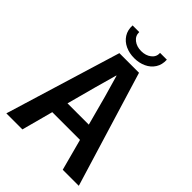

<svg xmlns="http://www.w3.org/2000/svg" viewBox="-254 -1020 1141 1141"><g transform="rotate(45 316.5 -450.0)"><path d="M235 -728H400L622 0H487L434 -198H201L148 0H13ZM278 -485 228 -299H407L357 -485L318 -621H316ZM318 -769Q277 -769 243.5 -784.5Q210 -800 191 -829.5Q172 -859 174 -900H230Q229 -868 254.5 -848Q280 -828 318 -828Q356 -828 381.5 -848Q407 -868 405 -900H462Q464 -859 445 -829.5Q426 -800 392.5 -784.5Q359 -769 318 -769Z"/></g></svg>

Font: Murecho Medium
Style: Regular
Weight: 500
Designer: Neil Summerour
Foundry: Positype
Version: Version 1.010; ttfautohint (v1.8.3)